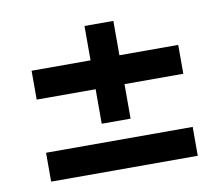

<svg xmlns="http://www.w3.org/2000/svg" viewBox="-60 -612 720 619"><g transform="rotate(-10 300.0 -302.0)"><path d="M253 -220V-333H60V-427.5H253V-540H347.5V-427.5H540V-333H347.5V-220ZM60 -64.5V-159H540V-64.5Z"/></g></svg>

Font: Manrope ExtraLight
Style: Bold
Weight: 700
Version: Version 4.504